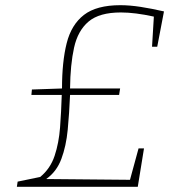

<svg xmlns="http://www.w3.org/2000/svg" viewBox="-20 -720 708 740"><path d="M45 0 48 -20 135 -38Q174 -70 190.5 -119.5Q207 -169 211.5 -229Q216 -289 218 -354H101L103 -375L219 -379Q219 -482 237 -553.5Q255 -625 303.5 -662.5Q352 -700 444 -700Q480 -700 522 -693.5Q564 -687 612 -676L586 -540H566L573 -656Q500 -672 446 -672Q363 -672 321.5 -637Q280 -602 265.5 -536.5Q251 -471 250 -379H443L439 -354H250Q247 -283 241 -220Q235 -157 216.5 -107.5Q198 -58 158 -30L481 -27L514 -148H535L511 0Z"/></svg>

Font: Bitter ExtraLight
Style: Italic
Weight: 200
Italic angle: -9°
Designer: Sol Matas, and Bitter project Authors
Foundry: Sol Matas
Version: Version 2.001